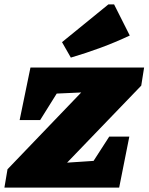

<svg xmlns="http://www.w3.org/2000/svg" viewBox="-35 -850 673 870"><path d="M605 -462 269 -113 389 -121 460 -231H551L505 0H-15L-1 -83L333 -431L222 -426L147 -306H54L103 -544H618ZM286 -589 246 -659 456 -830H482L553 -689Q487 -658 420.5 -633.5Q354 -609 286 -589Z"/></svg>

Font: Piazzolla SC Black
Style: Italic
Weight: 900
Italic angle: -11.3°
Designer: Juan Pablo del Peral
Foundry: Huerta Tipografica
Version: Version 1.330